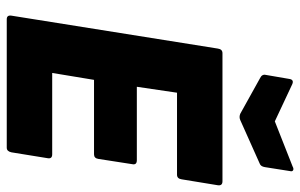

<svg xmlns="http://www.w3.org/2000/svg" viewBox="-184 -726 910 583"><g transform="rotate(90 271.5 -435.0)"><path d="M39 0Q26 0 28 -14L128 -641Q130 -655 142 -655H531Q545 -655 543 -641L525 -531Q523 -517 511 -517H262L244 -395H467Q482 -395 479 -381L463 -278Q461 -265 449 -265H223L202 -138H449Q463 -138 461 -125L443 -14Q440 0 429 0ZM486 -868Q493 -872 497.5 -869.5Q502 -867 500 -860L488 -784Q486 -771 477 -768L345 -709Q336 -705 326 -709L218 -769Q205 -775 208 -787L220 -857Q222 -873 236 -867L349 -814Z"/></g></svg>

Font: Sofia Sans Semi Condensed Black
Style: Italic
Weight: 900
Italic angle: -9°
Version: Version 4.100